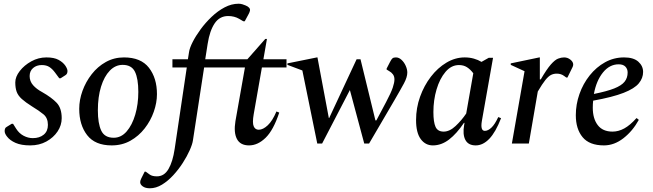

<svg xmlns="http://www.w3.org/2000/svg" viewBox="-20 -770 3505 1030"><path d="M142 10Q94 10 63.5 -3.5Q33 -17 18 -37Q5 -53 5 -67Q5 -73 7 -79.5Q9 -86 17 -90L43 -106H50L67 -79Q83 -54 107 -41.5Q131 -29 156 -29Q192 -29 214.5 -47.5Q237 -66 237 -100Q237 -137 213.5 -156.5Q190 -176 152 -199Q117 -221 97 -239Q77 -257 69.5 -277.5Q62 -298 62 -328Q62 -358 86 -389Q110 -420 148 -441Q186 -462 229 -462Q270 -462 294 -449Q318 -436 331 -417Q342 -400 342 -389Q342 -382 339.5 -376Q337 -370 330 -366L305 -350H298L275 -381Q261 -400 245 -410.5Q229 -421 204 -421Q176 -421 157.5 -405Q139 -389 139 -362Q139 -334 157.5 -313Q176 -292 206 -276Q257 -247 284 -218.5Q311 -190 311 -136Q311 -98 289 -65Q267 -32 229 -11Q191 10 142 10Z M579 10Q490 10 447.5 -45Q405 -100 405 -186Q405 -234 422.5 -282.5Q440 -331 472 -372Q504 -413 548 -437.5Q592 -462 645 -462Q736 -462 779 -406.5Q822 -351 822 -265Q822 -219 805 -170.5Q788 -122 756 -81Q724 -40 679.5 -15Q635 10 579 10ZM590 -31Q630 -31 659.5 -65Q689 -99 705.5 -155Q722 -211 722 -277Q722 -348 704 -385Q686 -422 638 -422Q599 -422 569 -391Q539 -360 522 -305Q505 -250 505 -178Q505 -108 523 -69.5Q541 -31 590 -31Z M784 240Q760 240 746 230Q732 220 732 207Q732 199 738 187L756 151H762L784 167Q797 176 822 176Q861 176 884 136.5Q907 97 917 29L982 -408H905V-452H988L994 -490Q997 -512 1013.5 -544.5Q1030 -577 1056 -612.5Q1082 -648 1115 -679.5Q1148 -711 1185 -730.5Q1222 -750 1260 -750Q1271 -750 1280.5 -747Q1290 -744 1297 -741Q1324 -730 1321 -713Q1319 -704 1314 -695L1293 -656H1285L1263 -669Q1237 -684 1204 -684Q1158 -684 1131.5 -644.5Q1105 -605 1094 -535L1081 -452H1307L1403 -561H1412L1393 -452H1517V-408H1385L1341 -157Q1333 -111 1341 -92.5Q1349 -74 1368 -74Q1391 -74 1416.5 -98Q1442 -122 1463 -172L1478 -166Q1447 -72 1405 -31Q1363 10 1316 10Q1269 10 1251 -24.5Q1233 -59 1243 -120L1294 -408H1075L1015 -17Q1012 4 997.5 36.5Q983 69 960.5 104Q938 139 909.5 170Q881 201 849 220.5Q817 240 784 240Z M1682 0 1602 -392 1522 -422V-430L1680 -462H1683L1744 -137H1746L1893 -452H1914L1994 -124H1999L2051 -222Q2078 -273 2087 -300Q2096 -327 2096 -344Q2096 -360 2088 -371Q2080 -382 2067 -389L2054 -397V-402L2072 -437Q2080 -453 2086 -457.5Q2092 -462 2104 -462Q2120 -462 2134 -449Q2148 -436 2156.5 -417Q2165 -398 2165 -381Q2165 -356 2147 -322.5Q2129 -289 2094 -229L1960 0H1934L1857 -287L1708 0Z M2302 10Q2262 10 2237 -24Q2212 -58 2212 -126Q2212 -191 2233.5 -251Q2255 -311 2291.5 -358.5Q2328 -406 2375 -434Q2422 -462 2473 -462Q2499 -462 2522 -455.5Q2545 -449 2563 -438L2602 -460H2625L2565 -121Q2556 -68 2581 -68Q2598 -68 2616.5 -85.5Q2635 -103 2653 -142L2668 -136Q2639 -61 2605 -25.5Q2571 10 2532 10Q2492 10 2476.5 -19.5Q2461 -49 2470 -100L2472 -111H2469Q2430 -53 2389 -21.5Q2348 10 2302 10ZM2305 -169Q2305 -115 2316.5 -89.5Q2328 -64 2360 -64Q2392 -64 2424 -94Q2456 -124 2481 -161L2519 -377Q2503 -398 2485 -409.5Q2467 -421 2442 -421Q2401 -421 2370 -384.5Q2339 -348 2322 -290.5Q2305 -233 2305 -169Z M2726 0 2794 -388 2720 -422V-430L2873 -462H2876V-344H2881Q2913 -399 2935 -424Q2957 -449 2974 -455.5Q2991 -462 3006 -462Q3025 -462 3040 -450Q3055 -438 3055 -424Q3055 -418 3052 -411L3024 -354H3018L3007 -362Q2990 -375 2967 -375Q2950 -375 2936 -368Q2922 -361 2905.5 -340.5Q2889 -320 2865 -279L2817 0Z M3220 10Q3142 10 3105.5 -34Q3069 -78 3069 -152Q3069 -210 3088.5 -265.5Q3108 -321 3143.5 -365.5Q3179 -410 3226 -436Q3273 -462 3328 -462Q3379 -462 3404.5 -439Q3430 -416 3430 -384Q3430 -351 3407 -323Q3384 -295 3325.5 -272Q3267 -249 3162 -230Q3160 -211 3160 -192Q3160 -134 3186.5 -99Q3213 -64 3266 -64Q3298 -64 3329 -81Q3360 -98 3394 -136H3396L3407 -127Q3374 -67 3324.5 -28.5Q3275 10 3220 10ZM3299 -425Q3250 -425 3214.5 -381Q3179 -337 3166 -266Q3236 -280 3275 -295.5Q3314 -311 3330.5 -331.5Q3347 -352 3347 -381Q3347 -400 3335 -412.5Q3323 -425 3299 -425Z"/></svg>

Font: Spectral Medium
Style: Italic
Weight: 500
Italic angle: -10°
Designer: Jean-Baptiste Levee
Foundry: Production Type
Version: Version 2.001